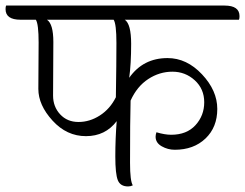

<svg xmlns="http://www.w3.org/2000/svg" viewBox="-59 -666 882 691"><path d="M133 -515 132 -322Q132 -282 157.5 -254.5Q183 -227 223.5 -227Q264 -227 300.5 -250.5Q337 -274 358 -316Q360 -442 360 -511Q360 -580 350 -595H110Q133 -580 133 -515ZM79 -346 80 -513Q80 -580 70 -595H15Q-39 -595 -39 -633Q-39 -642 -37 -646H749Q803 -646 803 -608Q803 -599 801 -595H390Q413 -580 413 -508Q413 -436 406 -386Q456 -457 544 -457Q613 -457 668 -398.5Q723 -340 723 -274Q723 -208 680.5 -167.5Q638 -127 570 -127Q545 -127 523 -139.5Q501 -152 501 -174Q501 -181 504 -190Q534 -181 557 -181Q613 -181 644.5 -215.5Q676 -250 676 -298Q676 -346 642 -377Q608 -408 561.5 -408Q515 -408 474.5 -381.5Q434 -355 411 -304Q409 -233 409 -80Q409 -14 419 1Q411 5 402 5Q374 5 365 -17.5Q356 -40 356 -103Q356 -166 361 -230Q320 -176 250.5 -176Q181 -176 130 -232Q79 -288 79 -346Z"/></svg>

Font: Laila Light
Style: Regular
Weight: 300
Designer: Hitesh Malaviya
Foundry: Indian Type Foundry
Version: Version 1.302;PS 1.0;hotconv 1.0.78;makeotf.lib2.5.61930; tt